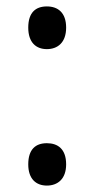

<svg xmlns="http://www.w3.org/2000/svg" viewBox="-20 -566 293 598"><path d="M68 -480C68 -434 92 -413 126 -413C159 -413 186 -433 186 -480C186 -527 160 -546 126 -546C91 -546 68 -527 68 -480ZM68 -54C68 -9 92 12 126 12C159 12 186 -8 186 -54C186 -102 160 -120 126 -120C91 -120 68 -101 68 -54Z"/></svg>

Font: Noto Sans Georgian SemiCondensed
Style: Regular
Weight: 400
Width: 4
Designer: Monotype Design Team, Akaki Razmadze
Foundry: Google LLC
Version: Version 2.005